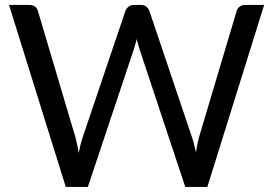

<svg xmlns="http://www.w3.org/2000/svg" viewBox="-20 -736 1076 756"><path d="M1020 -716.5H944.5C936.2 -716.5 929.1 -714.2 923.2 -709.5C917.4 -704.8 913.7 -699.5 912 -693.5L763.5 -195.5C761.2 -186.8 759 -177.5 757 -167.5C755 -157.5 753.2 -147 751.5 -136C749.2 -147 746.8 -157.5 744.2 -167.5C741.8 -177.5 739 -186.8 736 -195.5L568 -693.5C565.3 -700.2 561.3 -705.7 556 -710C550.7 -714.3 543.7 -716.5 535 -716.5H507C498.7 -716.5 491.6 -714.1 485.8 -709.2C479.9 -704.4 476 -699.2 474 -693.5L305.5 -195.5C302.5 -186.8 299.8 -177.2 297.2 -166.8C294.8 -156.2 292.3 -145.2 290 -133.5C288 -145.2 285.9 -156.2 283.8 -166.5C281.6 -176.8 279.3 -186.5 277 -195.5L129 -693.5C127.3 -700.2 123.6 -705.7 117.8 -710C111.9 -714.3 104.7 -716.5 96 -716.5H15.5L239 0H326L508.5 -546.5C510.2 -551.8 511.8 -557.5 513.5 -563.5C515.2 -569.5 516.8 -575.8 518.5 -582.5L523.2 -563.5C524.8 -557.5 526.3 -551.8 528 -546.5L709.5 0H796.5Z"/></svg>

Font: LatoLatin
Style: Regular
Weight: 400
Designer: Lukasz Dziedzic with Adam Twardoch and Botio Nikoltchev
Foundry: tyPoland Lukasz Dziedzic
Version: Version 2.015; 2015-08-06; http://www.latofonts.com/